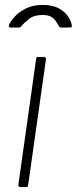

<svg xmlns="http://www.w3.org/2000/svg" viewBox="-20 -762 313 782"><path d="M95 -11Q94 -4 92.5 -2Q91 0 83 0H66Q59 0 56.5 -2.5Q54 -5 55 -11L127 -521Q128 -527 129.5 -528.5Q131 -530 136 -530H158Q163 -530 165.5 -527.5Q168 -525 167 -519ZM24 -650Q18 -650 16.5 -652.5Q15 -655 17 -661Q24 -677 41 -695.5Q58 -714 86.5 -728Q115 -742 154 -742Q193 -742 218.5 -728.5Q244 -715 257 -695.5Q270 -676 273 -656Q273 -654 271.5 -652Q270 -650 265 -650H229Q225 -650 222.5 -652.5Q220 -655 218 -659Q214 -665 208 -675Q202 -685 189.5 -693Q177 -701 153 -701Q118 -701 97.5 -684.5Q77 -668 66 -654Q63 -651 61 -650.5Q59 -650 56 -650Z"/></svg>

Font: Libre Franklin Thin
Style: Italic
Weight: 100
Italic angle: -8°
Designer: Pablo Impallari, Rodrigo Fuenzalida, Nhung Nguyen
Foundry: Impallari Type
Version: Version 3.000